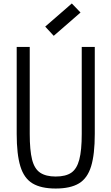

<svg xmlns="http://www.w3.org/2000/svg" viewBox="-20 -1070 640 1104"><path d="M300 14Q216 14 167 -15.5Q118 -45 97 -114Q76 -183 76 -300V-800H151V-300Q151 -206 164.5 -152.5Q178 -99 211 -77Q244 -55 300 -55Q358 -55 390 -77Q422 -99 436 -152.5Q450 -206 450 -300V-800H525V-300Q525 -183 504 -114Q483 -45 434 -15.5Q385 14 300 14ZM289 -864 240 -917 393 -1050 443 -998Z"/></svg>

Font: Victor Mono
Style: Regular
Weight: 400
Monospace: yes
Designer: Rune Bjørnerås
Version: Version 1.561;gftools[0.9.30]